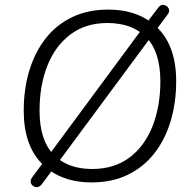

<svg xmlns="http://www.w3.org/2000/svg" viewBox="-20 -753 799 801"><path d="M362 8Q233 8 156 -69Q79 -146 79 -291Q79 -381 102 -457.5Q125 -534 169.5 -591.5Q214 -649 280 -681Q346 -713 431 -713Q561 -713 638 -636Q715 -559 715 -414Q715 -325 692 -248Q669 -171 624 -113.5Q579 -56 513.5 -24Q448 8 362 8ZM364 -48Q457 -48 520.5 -96Q584 -144 616.5 -227Q649 -310 649 -413Q649 -537 590.5 -597Q532 -657 428 -657Q337 -657 273.5 -609Q210 -561 177.5 -478.5Q145 -396 145 -292Q145 -168 203.5 -108Q262 -48 364 -48ZM154 16Q143 30 129.5 27.5Q116 25 110 13.5Q104 2 114 -13L167 -84L189 -113L565 -622L587 -651L640 -721Q650 -735 663.5 -732.5Q677 -730 683.5 -718Q690 -706 679 -692L626 -621L605 -592L229 -84L206 -54Z"/></svg>

Font: Nunito Light
Style: Italic
Weight: 300
Italic angle: -9°
Designer: Vernon Adams
Foundry: Vernon Adams
Version: Version 3.601; ttfautohint (v1.8.2.53-6de2)